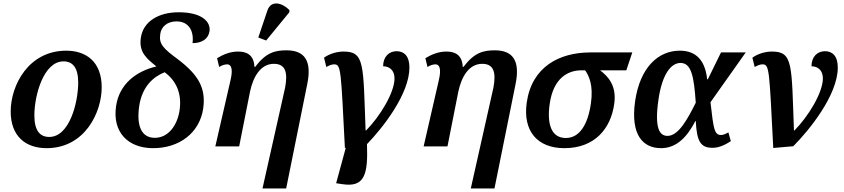

<svg xmlns="http://www.w3.org/2000/svg" viewBox="-20 -835 4814 1095"><path d="M246 10C464 10 560 -194 560 -337C560 -485 469 -546 358 -546C142 -546 41 -348 41 -199C41 -59 125 10 246 10ZM261 -54C209 -54 176 -88 176 -177C176 -292 229 -485 342 -485C394 -485 426 -450 426 -364C426 -252 377 -54 261 -54Z M851 10C1002 11 1119 -77 1139 -217C1155 -332 1112 -407 997 -495C912 -558 885 -583 894 -641C899 -680 931 -713 987 -713C1058 -713 1087 -656 1078 -589C1131 -589 1169 -613 1175 -658C1182 -710 1133 -765 999 -765C886 -765 796 -714 783 -618C771 -534 821 -498 872 -456C756 -429 660 -355 642 -230C620 -81 710 9 851 10ZM861 -49C793 -50 756 -107 774 -231C791 -342 854 -397 919 -423C982 -377 1019 -305 1004 -205C991 -119 939 -48 861 -49Z M1498 -604 1630 -765 1631 -777C1591 -819 1526 -837 1505 -775L1453 -621ZM1477 240H1612L1732 -354C1760 -489 1717 -548 1614 -548C1550 -548 1497 -536 1436 -454H1431C1428 -525 1383 -541 1338 -541C1290 -541 1249 -522 1218 -503L1230 -453C1247 -464 1264 -468 1276 -468C1296 -468 1311 -447 1295 -379L1208 0H1344L1406 -313C1424 -397 1466 -471 1542 -471C1609 -471 1622 -421 1606 -335Z M1930 215C2061 236 2079 159 2073 -13C2165 -108 2315 -300 2315 -450C2315 -516 2284 -543 2242 -543C2199 -543 2165 -512 2165 -457C2202 -457 2230 -433 2230 -388C2230 -306 2146 -170 2068 -91H2065C2051 -466 2061 -541 1940 -541C1904 -541 1861 -530 1828 -506L1841 -453C1860 -463 1872 -468 1886 -468C1926 -468 1924 -434 1947 9L1952 8L1897 210Z M2665 240H2800L2920 -354C2948 -489 2905 -548 2802 -548C2738 -548 2685 -536 2624 -454H2619C2616 -525 2571 -541 2526 -541C2478 -541 2437 -522 2406 -503L2418 -453C2435 -464 2452 -468 2464 -468C2484 -468 2499 -447 2483 -379L2396 0H2532L2594 -313C2612 -397 2654 -471 2730 -471C2797 -471 2810 -421 2794 -335Z M3199 10C3372 10 3464 -102 3483 -243C3498 -346 3448 -400 3402 -434H3552L3586 -536H3347C3170 -536 3013 -454 2984 -250C2961 -88 3044 10 3199 10ZM3207 -48C3126 -48 3098 -124 3115 -243C3136 -390 3219 -434 3296 -434H3317C3339 -402 3365 -350 3350 -245C3333 -126 3286 -48 3207 -48Z M3750 10C3840 10 3900 -56 3946 -145H3948C3954 -27 3976 8 4044 8C4086 8 4123 -14 4148 -30L4134 -80C4116 -70 4104 -65 4092 -65C4053 -65 4049 -104 4032 -252L4233 -536H4092L4017 -383H4013C4000 -505 3937 -546 3857 -546C3734 -546 3630 -451 3602 -257C3575 -65 3647 10 3750 10ZM3787 -60C3741 -60 3712 -104 3735 -265C3756 -414 3808 -476 3861 -476C3923 -476 3938 -399 3948 -249C3903 -160 3851 -60 3787 -60Z M4271 -506 4284 -453C4303 -463 4315 -468 4329 -468C4369 -468 4367 -434 4390 9L4504 -1C4595 -92 4758 -293 4758 -450C4758 -516 4727 -543 4685 -543C4642 -543 4608 -512 4608 -457C4645 -457 4673 -433 4673 -388C4673 -306 4589 -170 4511 -91H4508C4494 -466 4504 -541 4383 -541C4347 -541 4304 -530 4271 -506Z"/></svg>

Font: Noto Serif SemiBold
Style: Italic
Weight: 600
Italic angle: -12°
Designer: Monotype Design Team
Foundry: Monotype Imaging Inc.
Version: Version 2.014